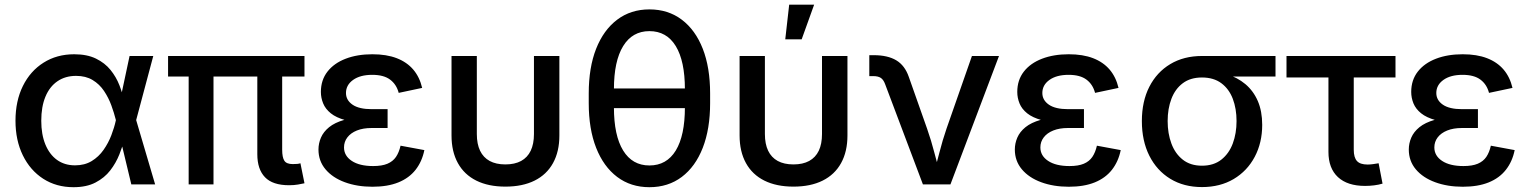

<svg xmlns="http://www.w3.org/2000/svg" viewBox="-20 -779 6462 811"><path d="M290.5 11.7Q217.8 11.7 162.6 -23.9Q107.4 -59.6 76.4 -123Q45.4 -186.5 45.4 -269Q45.4 -352.5 76.7 -415.8Q107.9 -479 164.1 -514.4Q220.2 -549.8 293.5 -549.8Q347.7 -549.8 385.3 -531.5Q422.9 -513.2 446.8 -483.6Q470.7 -454.1 484.4 -418.9Q498 -383.8 504.4 -350.6H540.5L554.7 -273.4L635.3 0H534.7L469.2 -272.9Q461.9 -302.2 450.2 -334.2Q438.5 -366.2 419.4 -394.8Q400.4 -423.3 371.3 -440.9Q342.3 -458.5 301.3 -458.5Q255.9 -458.5 222.7 -435.8Q189.5 -413.1 171.9 -370.6Q154.3 -328.1 154.3 -269Q154.3 -211.4 171.6 -168.9Q189 -126.5 220.9 -103.5Q252.9 -80.6 296.9 -80.6Q337.4 -80.6 367.2 -98.6Q397 -116.7 417.5 -146Q438 -175.3 450.4 -208Q462.9 -240.7 469.2 -270L527.3 -542.5H627.4L554.7 -270L540.5 -195.3H506.8Q498.5 -162.6 484.1 -126.5Q469.7 -90.3 445.6 -59.1Q421.4 -27.8 383.5 -8.1Q345.7 11.7 290.5 11.7Z M1201.2 3.4Q1131.8 3.4 1099.4 -30.3Q1066.9 -64 1066.9 -127.4V-514.2H1171.9V-147Q1171.9 -113.8 1181.2 -99.9Q1190.4 -85.9 1216.8 -85.9Q1229 -85.9 1236.1 -86.7Q1243.2 -87.4 1249 -89.4L1266.1 -4.9Q1255.4 -2.4 1238.5 0.5Q1221.7 3.4 1201.2 3.4ZM776.9 0V-514.2H881.8V0ZM689.9 -455.6V-542.5H1266.1V-455.6Z M1553.2 9.8Q1488.3 9.8 1436.5 -9.3Q1384.8 -28.3 1355 -63.7Q1325.2 -99.1 1325.2 -147.5Q1325.2 -173.3 1335.7 -197.8Q1346.2 -222.2 1370.1 -241.7Q1394 -261.2 1434.3 -272.7Q1474.6 -284.2 1533.7 -284.2H1617.2V-238.3H1549.3Q1513.7 -238.3 1487.5 -227.8Q1461.4 -217.3 1447.3 -198.7Q1433.1 -180.2 1433.1 -156.2Q1433.1 -121.1 1465.8 -99.4Q1498.5 -77.6 1556.2 -77.6Q1593.3 -77.6 1616.5 -87.4Q1639.6 -97.2 1652.6 -116.2Q1665.5 -135.3 1671.9 -163.6L1772.5 -145Q1762.7 -96.7 1735.4 -61.8Q1708 -26.9 1662.6 -8.5Q1617.2 9.8 1553.2 9.8ZM1534.7 -261.2Q1477.1 -261.2 1438.5 -271.7Q1399.9 -282.2 1377.2 -300.5Q1354.5 -318.8 1345 -342.3Q1335.4 -365.7 1335.4 -390.6Q1335.4 -440.9 1363.3 -476.6Q1391.1 -512.2 1440.2 -531Q1489.3 -549.8 1552.7 -549.8Q1612.8 -549.8 1655.8 -533.2Q1698.7 -516.6 1725.6 -485.1Q1752.4 -453.6 1763.2 -407.7L1664.1 -386.7Q1654.8 -422.4 1627.9 -442.6Q1601.1 -462.9 1552.2 -462.9Q1501.5 -462.9 1471.4 -441.4Q1441.4 -419.9 1441.4 -386.2Q1441.4 -356 1469 -336.9Q1496.6 -317.9 1550.3 -317.9H1617.2V-261.2Z M2114.7 9.3Q2043 9.3 1991.9 -16.1Q1940.9 -41.5 1914.1 -90.1Q1887.2 -138.7 1887.2 -207V-542.5H1994.1V-212.9Q1994.1 -170.9 2007.8 -142.3Q2021.5 -113.8 2048.3 -99.1Q2075.2 -84.5 2114.7 -84.5Q2154.3 -84.5 2181.2 -99.1Q2208 -113.8 2221.7 -142.3Q2235.4 -170.9 2235.4 -212.9V-542.5H2342.8V-207Q2342.8 -138.7 2315.9 -90.1Q2289.1 -41.5 2238 -16.1Q2187 9.3 2114.7 9.3Z M2723.1 11.7Q2644.5 11.7 2586.9 -31.7Q2529.3 -75.2 2498 -154.8Q2466.8 -234.4 2466.8 -343.3V-384.3Q2466.8 -493.7 2498 -573Q2529.3 -652.3 2586.9 -695.8Q2644.5 -739.3 2723.1 -739.3Q2802.2 -739.3 2859.9 -695.8Q2917.5 -652.3 2948.5 -573Q2979.5 -493.7 2979.5 -384.3V-343.3Q2979.5 -234.4 2948.5 -154.8Q2917.5 -75.2 2859.9 -31.7Q2802.2 11.7 2723.1 11.7ZM2723.1 -80.1Q2795.9 -80.1 2834.5 -143.3Q2873 -206.5 2873 -325.7V-401.9Q2873 -521 2834.5 -584.2Q2795.9 -647.5 2723.1 -647.5Q2650.9 -647.5 2612.1 -584.2Q2573.2 -521 2573.2 -401.9V-325.7Q2573.2 -206.5 2612.1 -143.3Q2650.9 -80.1 2723.1 -80.1ZM2549.3 -322.3V-405.3H2898.9V-322.3Z M3331.5 9.3Q3259.8 9.3 3208.7 -16.1Q3157.7 -41.5 3130.9 -90.1Q3104 -138.7 3104 -207V-542.5H3210.9V-212.9Q3210.9 -170.9 3224.6 -142.3Q3238.3 -113.8 3265.1 -99.1Q3292 -84.5 3331.5 -84.5Q3371.1 -84.5 3397.9 -99.1Q3424.8 -113.8 3438.5 -142.3Q3452.1 -170.9 3452.1 -212.9V-542.5H3559.6V-207Q3559.6 -138.7 3532.7 -90.1Q3505.9 -41.5 3454.8 -16.1Q3403.8 9.3 3331.5 9.3ZM3296.9 -612.8 3313.5 -759.3H3418.9L3366.2 -612.8Z M3878.4 0 3718.8 -423.3Q3711.9 -442.4 3700.4 -450Q3689 -457.5 3668.5 -457.5H3651.9V-545.9H3670.9Q3729.5 -545.9 3765.9 -524.2Q3802.2 -502.4 3818.8 -454.1L3896 -235.4Q3913.6 -185.1 3926.5 -135Q3939.5 -85 3953.1 -35.6H3921.9Q3935.5 -85 3948.2 -135.3Q3960.9 -185.5 3978 -235.4L4085.4 -542.5H4199.7L3994.6 0Z M4494.6 9.8Q4429.7 9.8 4377.9 -9.3Q4326.2 -28.3 4296.4 -63.7Q4266.6 -99.1 4266.6 -147.5Q4266.6 -173.3 4277.1 -197.8Q4287.6 -222.2 4311.5 -241.7Q4335.4 -261.2 4375.7 -272.7Q4416 -284.2 4475.1 -284.2H4558.6V-238.3H4490.7Q4455.1 -238.3 4429 -227.8Q4402.8 -217.3 4388.7 -198.7Q4374.5 -180.2 4374.5 -156.2Q4374.5 -121.1 4407.2 -99.4Q4439.9 -77.6 4497.6 -77.6Q4534.7 -77.6 4557.9 -87.4Q4581.1 -97.2 4594 -116.2Q4606.9 -135.3 4613.3 -163.6L4713.9 -145Q4704.1 -96.7 4676.8 -61.8Q4649.4 -26.9 4604 -8.5Q4558.6 9.8 4494.6 9.8ZM4476.1 -261.2Q4418.5 -261.2 4379.9 -271.7Q4341.3 -282.2 4318.6 -300.5Q4295.9 -318.8 4286.4 -342.3Q4276.9 -365.7 4276.9 -390.6Q4276.9 -440.9 4304.7 -476.6Q4332.5 -512.2 4381.6 -531Q4430.7 -549.8 4494.1 -549.8Q4554.2 -549.8 4597.2 -533.2Q4640.1 -516.6 4667 -485.1Q4693.8 -453.6 4704.6 -407.7L4605.5 -386.7Q4596.2 -422.4 4569.3 -442.6Q4542.5 -462.9 4493.7 -462.9Q4442.9 -462.9 4412.8 -441.4Q4382.8 -419.9 4382.8 -386.2Q4382.8 -356 4410.4 -336.9Q4438 -317.9 4491.7 -317.9H4558.6V-261.2Z M5057.1 11.2Q4980.5 11.2 4923.3 -23.7Q4866.2 -58.6 4834.7 -121.3Q4803.2 -184.1 4803.2 -267.6Q4803.2 -350.6 4834.7 -412.4Q4866.2 -474.1 4923.3 -508.3Q4980.5 -542.5 5057.1 -542.5H5367.7V-455.6H5133.3L5057.1 -451.7Q5008.3 -451.7 4976.1 -427.5Q4943.8 -403.3 4928 -361.6Q4912.1 -319.8 4912.1 -267.6Q4912.1 -215.3 4928 -172.6Q4943.8 -129.9 4976.1 -104.5Q5008.3 -79.1 5057.1 -79.1Q5106.4 -79.1 5138.9 -104.7Q5171.4 -130.4 5187.3 -173.1Q5203.1 -215.8 5203.1 -267.6Q5203.1 -319.8 5187.3 -361.6Q5171.4 -403.3 5138.9 -427.5Q5106.4 -451.7 5057.1 -451.7V-480.5Q5113.3 -480.5 5159.9 -466.3Q5206.5 -452.1 5240.5 -423.6Q5274.4 -395 5293 -352.1Q5311.5 -309.1 5311.5 -251.5Q5311.5 -176.3 5280 -116.7Q5248.5 -57.1 5191.2 -22.9Q5133.8 11.2 5057.1 11.2Z M5746.1 6.3Q5671.4 6.3 5631.3 -31Q5591.3 -68.4 5591.3 -137.2V-451.7H5414.1V-542.5H5874.5V-451.7H5698.2V-146.5Q5698.2 -113.8 5711.7 -98.9Q5725.1 -84 5756.8 -84Q5766.1 -84 5779.5 -85.7Q5793 -87.4 5803.2 -89.4L5819.8 -3.4Q5803.7 1.5 5784.4 3.9Q5765.1 6.3 5746.1 6.3Z M6158.7 9.8Q6093.8 9.8 6042 -9.3Q5990.2 -28.3 5960.4 -63.7Q5930.7 -99.1 5930.7 -147.5Q5930.7 -173.3 5941.2 -197.8Q5951.7 -222.2 5975.6 -241.7Q5999.5 -261.2 6039.8 -272.7Q6080.1 -284.2 6139.2 -284.2H6222.7V-238.3H6154.8Q6119.1 -238.3 6093 -227.8Q6066.9 -217.3 6052.7 -198.7Q6038.6 -180.2 6038.6 -156.2Q6038.6 -121.1 6071.3 -99.4Q6104 -77.6 6161.6 -77.6Q6198.7 -77.6 6221.9 -87.4Q6245.1 -97.2 6258.1 -116.2Q6271 -135.3 6277.3 -163.6L6377.9 -145Q6368.2 -96.7 6340.8 -61.8Q6313.5 -26.9 6268.1 -8.5Q6222.7 9.8 6158.7 9.8ZM6140.1 -261.2Q6082.5 -261.2 6043.9 -271.7Q6005.4 -282.2 5982.7 -300.5Q5960 -318.8 5950.4 -342.3Q5940.9 -365.7 5940.9 -390.6Q5940.9 -440.9 5968.8 -476.6Q5996.6 -512.2 6045.7 -531Q6094.7 -549.8 6158.2 -549.8Q6218.3 -549.8 6261.2 -533.2Q6304.2 -516.6 6331.1 -485.1Q6357.9 -453.6 6368.7 -407.7L6269.5 -386.7Q6260.3 -422.4 6233.4 -442.6Q6206.5 -462.9 6157.7 -462.9Q6106.9 -462.9 6076.9 -441.4Q6046.9 -419.9 6046.9 -386.2Q6046.9 -356 6074.5 -336.9Q6102.1 -317.9 6155.8 -317.9H6222.7V-261.2Z"/></svg>

Font: Inter 16pt Medium
Style: Regular
Weight: 500
Version: Version 4.001;git-66647c0bb